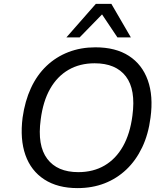

<svg xmlns="http://www.w3.org/2000/svg" viewBox="-20 -957 855 986"><path d="M378 9Q276 9 207.5 -35.5Q139 -80 110.5 -161Q82 -242 96 -353Q108 -438 139 -505Q170 -572 219 -618.5Q268 -665 331.5 -689.5Q395 -714 470 -714Q574 -714 642 -670Q710 -626 739 -545Q768 -464 753 -353Q742 -267 710 -200Q678 -133 629 -86.5Q580 -40 517 -15.5Q454 9 378 9ZM382 -73Q459 -73 517 -107Q575 -141 611.5 -205.5Q648 -270 660 -363Q678 -497 626.5 -564.5Q575 -632 466 -632Q390 -632 332 -598.5Q274 -565 237.5 -501Q201 -437 189 -343Q171 -210 222.5 -141.5Q274 -73 382 -73ZM321 -765 472 -937H552L652 -765H583L504 -883L389 -765Z"/></svg>

Font: Nunito Sans 7pt
Style: Italic
Weight: 400
Italic angle: -9°
Designer: Vernon Adams
Foundry: Vernon Adams
Version: Version 3.101;gftools[0.9.27]